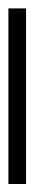

<svg xmlns="http://www.w3.org/2000/svg" viewBox="168 -1016 83 468"><g transform="rotate(90 210.0 -781.5)"><path d="M-4 -760H424V-803H-4Z"/></g></svg>

Font: Noto Serif Thai SemiCondensed ExtraLight
Style: Regular
Weight: 200
Width: 4
Designer: Monotype Design Team
Foundry: Monotype Imaging Inc.
Version: Version 2.002